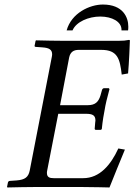

<svg xmlns="http://www.w3.org/2000/svg" viewBox="-20 -825 593 847"><path d="M553 -646C553 -648 552 -649 549 -649C532 -646 526 -645 503 -645H260C223 -645 184 -646 139 -647L137 -645L133 -625C132 -622 132 -618 139 -618L167 -616C197 -614 210 -606 210 -585C210 -581 209 -576 208 -571L111 -72C105 -44 91 -32 53 -29L24 -27C18 -27 16 -23 15 -20L11 0L13 2C58 1 98 0 135 0H341C387 0 463 2 463 2C484 -50 509 -113 531 -165L502 -170C469 -98 420 -39 347 -39H217C199 -39 187 -43 187 -62C187 -65 187 -68 188 -72L237 -323H359C389 -323 401 -316 401 -293C401 -291 400 -288 400 -285L398 -260C397 -257 398 -252 403 -252H424L429 -255C433 -295 438 -322 442 -342C445 -362 452 -392 463 -432L460 -436H439C435 -436 431 -432 430 -428L423 -403C414 -375 400 -361 367 -361H245L285 -571C290 -595 304 -605 327 -605H427C499 -605 509 -565 517 -496L545 -501C549 -542 553 -638 553 -646ZM434 -805C375 -805 295 -767 274 -691H300C316 -729 371 -752 422 -752C475 -752 516 -729 516 -694V-691H545C546 -697 546 -702 546 -708C546 -748 523 -805 434 -805Z"/></svg>

Font: Libertinus Serif
Style: Italic
Weight: 400
Italic angle: -12°
Designer: Philipp H. Poll, Khaled Hosny
Foundry: Caleb Maclennan
Version: Version 7.050;RELEASE